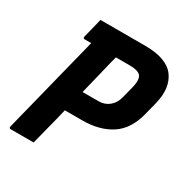

<svg xmlns="http://www.w3.org/2000/svg" viewBox="-162 -831 928 963"><g transform="rotate(30 302.0 -350.0)"><path d="M163 0H30Q20 0 22 -11Q57 -152 93 -293.5Q129 -435 164 -576H126Q121 -576 119 -579.5Q117 -583 118 -587Q126 -617 132.5 -644Q139 -671 146 -700H405Q530 -700 575.5 -638.5Q621 -577 595 -475L577 -404Q552 -305 485 -261.5Q418 -218 320 -218H218Q211 -188 203.5 -158Q196 -128 188 -98Q181 -71 175 -46.5Q169 -22 163 0ZM285 -488Q276 -451 267 -414.5Q258 -378 249 -342H342Q377 -342 402.5 -363Q428 -384 437 -420L455 -491Q467 -542 449 -560Q432 -576 387 -576H307Q301 -554 295.5 -532Q290 -510 285 -488Z"/></g></svg>

Font: Recursive Sn Lnr St
Style: Bold Italic
Weight: 700
Italic angle: -15°
Version: Version 1.079;hotconv 1.0.112;makeotfexe 2.5.65598; ttfautoh